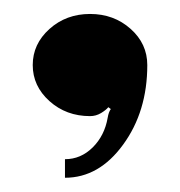

<svg xmlns="http://www.w3.org/2000/svg" viewBox="-20 -153 254 271"><path d="M187.9 -61.2Q187.9 4.4 153.8 51.1Q119.8 97.9 71.7 97.9V71.7Q94 71.7 110.8 55.1Q127.6 38.5 132 13.1Q133.3 5.2 136.4 0.9L132.9 -1.7Q129.8 2.2 122.6 6.6Q115.4 10.9 107.1 10.9Q73.4 10.9 49.8 -10.3Q26.2 -31.5 26.2 -61.2Q26.2 -90.9 49.8 -112.1Q73.4 -133.3 107.1 -133.3Q140.7 -133.3 164.3 -112.3Q187.9 -91.3 187.9 -61.2Z"/></svg>

Font: Wabroye
Style: Medium
Weight: 500
Designer: gluk
Foundry: gluk
Version: Version 0.14